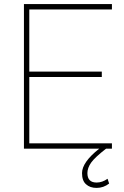

<svg xmlns="http://www.w3.org/2000/svg" viewBox="-20 -731 609 944"><path d="M480.5 -378.9C480.5 -378.9 124 -378.9 124 -378.9C124 -378.9 124 -684.6 124 -684.6C124 -684.6 530.3 -684.6 530.3 -684.6C530.3 -684.6 530.3 -710.9 530.3 -710.9C530.3 -710.9 97.7 -710.9 97.7 -710.9C97.7 -710.9 97.7 0 97.7 0C97.7 0 467.8 0 467.8 0C467.8 0 467.8 0 467.8 0C411.6 44.4 383.3 84.5 383.3 120.1C383.3 120.1 383.3 120.1 383.3 120.1C383.3 145 389.6 163.1 402.8 174.8C416 187 433.1 192.9 455.1 192.9C455.1 192.9 455.1 192.9 455.1 192.9C478 192.9 498.5 185.5 516.6 171.4C516.6 171.4 508.8 147.9 508.8 147.9C508.8 147.9 508.8 147.9 508.8 147.9C491.7 160.2 473.6 166.5 455.1 166.5C455.1 166.5 455.1 166.5 455.1 166.5C424.8 166.5 409.7 150.9 409.7 120.1C409.7 120.1 409.7 120.1 409.7 120.1C409.7 103 416 85.9 428.2 68.4C440.4 51.3 464.8 28.3 501.5 0C501.5 0 530.3 0 530.3 0C530.3 0 530.3 -26.4 530.3 -26.4C530.3 -26.4 124 -26.4 124 -26.4C124 -26.4 124 -352.5 124 -352.5C124 -352.5 480.5 -352.5 480.5 -352.5C480.5 -352.5 480.5 -378.9 480.5 -378.9Z"/></svg>

Font: WOX
Style: Regular
Weight: 500
Designer: Google
Foundry: ""
Version: ""